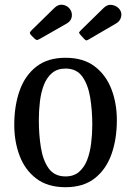

<svg xmlns="http://www.w3.org/2000/svg" viewBox="-20 -771 546 801"><path d="M39.5 -250Q39.5 -330 62 -393.2Q84.5 -456.5 131.8 -493.2Q179 -530 253.5 -530Q327.5 -530 374.8 -494.2Q422 -458.5 444.8 -399.2Q467.5 -340 467.5 -270Q467.5 -190 444.8 -126.8Q422 -63.5 374.8 -26.8Q327.5 10 253.5 10Q179 10 131.8 -25.8Q84.5 -61.5 62 -120.8Q39.5 -180 39.5 -250ZM142 -270Q142 -208 150.8 -154.5Q159.5 -101 183.5 -68Q207.5 -35 253.5 -35Q287.5 -35 309.5 -53.8Q331.5 -72.5 343.5 -103.5Q355.5 -134.5 360.2 -172.8Q365 -211 365 -250Q365 -312 356 -365.5Q347 -419 323 -452Q299 -485 253.5 -485Q219 -485 197 -466.2Q175 -447.5 163 -416.5Q151 -385.5 146.5 -347.2Q142 -309 142 -270ZM121.5 -612.5 111 -623Q103 -631.5 105 -636Q107 -640.5 115 -648L207 -738Q223.5 -754 242 -751Q260.5 -748 271.5 -733.5Q282 -719.5 279.5 -701.8Q277 -684 259.5 -673.5L154.5 -613.5Q142.5 -606.5 136.8 -604.5Q131 -602.5 121.5 -612.5ZM330 -610 318.5 -622.5Q310.5 -631 310 -634Q309.5 -637 317.5 -645L412.5 -738Q429 -754 448.5 -750.2Q468 -746.5 479 -732Q489.5 -718 485.2 -700.5Q481 -683 465 -673.5L348.5 -605.5Q341.5 -601.5 338.5 -602.8Q335.5 -604 330 -610Z"/></svg>

Font: Besley* Narrow
Style: Regular
Weight: 400
Width: 4
Designer: Owen Earl
Foundry: indestructible type*
Version: Version 3.000; ttfautohint (v1.8.3)